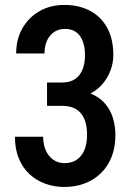

<svg xmlns="http://www.w3.org/2000/svg" viewBox="-20 -741 540 771"><path d="M168.9 -409.7H230Q261.2 -409.7 281.5 -423.6Q301.8 -437.5 311.5 -462.2Q321.3 -486.8 321.3 -518.6Q321.3 -551.8 312.3 -575.7Q303.2 -599.6 285.4 -612.3Q267.6 -625 240.2 -625Q216.8 -625 198.2 -613Q179.7 -601.1 169.2 -578.9Q158.7 -556.6 158.7 -526.4H44.9Q44.9 -583 69.8 -627Q94.7 -670.9 138.4 -696Q182.1 -721.2 238.3 -721.2Q296.4 -721.2 340.6 -698.2Q384.8 -675.3 409.9 -630.4Q435.1 -585.4 435.1 -519Q435.1 -488.3 423.3 -457Q411.6 -425.8 388.4 -400.1Q365.2 -374.5 330.3 -358.9Q295.4 -343.3 248 -343.3H168.9ZM168.9 -315.9V-381.3H248.5Q302.7 -381.3 340.1 -366.9Q377.4 -352.5 400.1 -326.9Q422.9 -301.3 433.1 -268.3Q443.4 -235.4 443.4 -199.2Q443.4 -149.4 428 -110.6Q412.6 -71.8 384.3 -44.7Q356 -17.6 318.8 -3.9Q281.7 9.8 237.8 9.8Q198.2 9.8 162.6 -2.9Q127 -15.6 99.4 -40.8Q71.8 -65.9 55.9 -103.8Q40 -141.6 40 -191.9H153.3Q153.3 -160.6 164.1 -136.7Q174.8 -112.8 194.1 -99.4Q213.4 -85.9 239.3 -85.9Q267.1 -85.9 287.4 -99.1Q307.6 -112.3 318.6 -137.7Q329.6 -163.1 329.6 -199.2Q329.6 -239.7 317.6 -265.6Q305.7 -291.5 283.7 -303.7Q261.7 -315.9 230.5 -315.9Z"/></svg>

Font: Roboto Condensed Medium
Style: Regular
Weight: 500
Designer: Christian Robertson
Foundry: Google
Version: Version 3.0